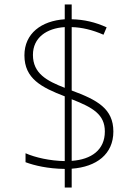

<svg xmlns="http://www.w3.org/2000/svg" viewBox="-20 -779 603 857"><path d="M269 -25V58H300V-26C411 -34 486 -91 486 -192C486 -294 414 -333 300 -375V-658C344 -657 392 -646 442 -624L456 -657C406 -680 354 -692 300 -693V-759H269V-693C165 -686 89 -630 89 -532C89 -428 165 -389 269 -349V-60C203 -61 137 -76 94 -95V-55C134 -40 194 -26 269 -25ZM269 -658V-387C189 -418 127 -451 127 -534C127 -611 188 -653 269 -658ZM300 -61V-336C395 -299 448 -268 448 -192C448 -110 388 -67 300 -61Z"/></svg>

Font: Noto Sans Mono SemiCondensed ExtraLight
Style: Regular
Weight: 200
Width: 4
Designer: Monotype Design Team
Foundry: Monotype Imaging Inc.
Version: Version 2.014